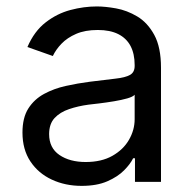

<svg xmlns="http://www.w3.org/2000/svg" viewBox="-20 -573 604 605"><path d="M237.3 12.7Q185.5 12.7 143.1 -7.1Q100.6 -26.9 75.7 -64.5Q50.8 -102.1 50.8 -155.3Q50.8 -202.1 69.3 -231.2Q87.9 -260.3 118.9 -277.1Q149.9 -293.9 187.3 -302.2Q224.6 -310.5 262.7 -315.4Q312.5 -321.8 343.8 -325.2Q375 -328.6 389.6 -336.9Q404.3 -345.2 404.3 -365.2V-368.2Q404.3 -403.3 391.4 -428Q378.4 -452.6 352.5 -465.6Q326.7 -478.5 288.1 -478.5Q248 -478.5 220 -466.3Q191.9 -454.1 173.8 -435.3Q155.8 -416.5 146.5 -396.5L66.4 -424.8Q87.9 -474.6 123.8 -502.4Q159.7 -530.3 201.9 -541.5Q244.1 -552.7 285.2 -552.7Q311.5 -552.7 345.7 -546.6Q379.9 -540.5 412.4 -521.2Q444.8 -502 466.1 -463.1Q487.3 -424.3 487.3 -359.4V0H405.3V-74.2H399.4Q391.1 -56.6 371.1 -36.4Q351.1 -16.1 318.1 -1.7Q285.2 12.7 237.3 12.7ZM250 -62.5Q299.8 -62.5 334.2 -82Q368.7 -101.6 386.5 -132.6Q404.3 -163.6 404.3 -197.3V-274.4Q398.9 -268.1 380.9 -262.9Q362.8 -257.8 339.4 -253.9Q315.9 -250 293.9 -247.3Q272 -244.6 258.8 -243.2Q226.1 -238.8 197.8 -229.2Q169.4 -219.7 152.1 -201.2Q134.8 -182.6 134.8 -150.4Q134.8 -106.9 167.2 -84.7Q199.7 -62.5 250 -62.5Z"/></svg>

Font: Inter V
Style: Weight 400 Optical size 14.0
Weight: 400
Designer: Rasmus Andersson
Foundry: rsms
Version: Version 4.000;git-4fc901f